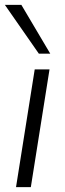

<svg xmlns="http://www.w3.org/2000/svg" viewBox="-24 -771 266 791"><path d="M42 0 119 -485H180L103 0ZM136 -550 -4 -751H64L183 -550Z"/></svg>

Font: Nunito Sans Light
Style: Italic
Weight: 300
Italic angle: -9°
Designer: Vernon Adams
Foundry: Vernon Adams
Version: Version 3.006; ttfautohint (v1.8.3)